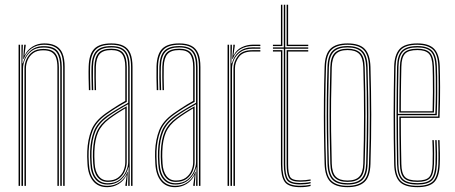

<svg xmlns="http://www.w3.org/2000/svg" viewBox="-20 -790 1933 816"><path d="M248.5 0V-505.2Q248.5 -526 245.1 -543.2Q241.8 -560.5 232.8 -573.1Q223.8 -585.8 207.6 -592.8Q191.5 -599.8 166.2 -599.8Q136.8 -599.8 114.1 -584Q91.5 -568.2 81 -539.8H78.5L83 -600H89.2V-595.8L84 -555.2H85.5Q95.8 -578 118.1 -591.8Q140.5 -605.5 167.2 -605.5Q189.2 -605.5 204.6 -600.4Q220 -595.2 229.9 -585.9Q239.8 -576.5 245.1 -564Q250.5 -551.5 252.6 -536.6Q254.8 -521.8 254.8 -505.8V0ZM59 0V-600H65.2V0ZM84 0V-499Q84 -517.5 91.9 -536.6Q99.8 -555.8 117.4 -568.9Q135 -582 164 -582Q184.2 -582 197.1 -576.5Q210 -571 217.1 -560.6Q224.2 -550.2 227.2 -536Q230.2 -521.8 230.2 -504.2V0H224V-504Q224 -525.5 219.2 -541.6Q214.5 -557.8 201.5 -567Q188.5 -576.2 163.8 -576.2Q137.2 -576.2 121.1 -564.4Q105 -552.5 97.6 -534.8Q90.2 -517 90.2 -499.2V0ZM71.2 0V-600H77.2L75 -521.2H77.5Q84.8 -552 107.6 -573Q130.5 -594 165.5 -593.8Q211 -593.8 226.8 -570.1Q242.5 -546.5 242.5 -505V0H236.2V-504.8Q236.2 -544.8 221.4 -566.4Q206.5 -588 164.8 -588Q133.8 -588 114.6 -573.5Q95.5 -559 86.6 -538.2Q77.8 -517.5 77.8 -498.8V0Z M537 0V-505Q537 -556 517.5 -577.9Q498 -599.8 453.2 -599.8Q406 -599.8 385.4 -578Q364.8 -556.2 363 -507.5Q362.2 -485 362.8 -458.8Q363.2 -432.5 364 -406.8H357.8Q357 -432.8 356.5 -459.4Q356 -486 356.8 -507.8Q358.5 -560 380.9 -582.8Q403.2 -605.5 453.2 -605.5Q485.5 -605.5 505.1 -595.2Q524.8 -585 534 -563Q543.2 -541 543.2 -505V0ZM438 -11.2Q468.2 -11.2 487.4 -26Q506.5 -40.8 515.6 -61.8Q524.8 -82.8 524.8 -101.2V-347Q506.2 -337.2 482.1 -322.6Q458 -308 438.2 -293.8Q400.2 -266.5 385.6 -231.8Q371 -197 369 -146.5Q368.5 -132.2 368.8 -123.4Q369 -114.5 370 -95Q372.2 -54.2 390.1 -32.8Q408 -11.2 438 -11.2ZM438.5 -17Q410.8 -17 394.5 -37.2Q378.2 -57.5 376 -95.2Q375 -112.5 374.8 -123.1Q374.5 -133.8 375 -146.2Q377 -198.5 391.9 -231.2Q406.8 -264 441.8 -289.5Q458 -301.5 478.9 -314.8Q499.8 -328 518.5 -338.2V-101Q518.5 -82.8 510.6 -63.2Q502.8 -43.8 485.2 -30.4Q467.8 -17 438.5 -17ZM439 -22.8Q465.2 -22.8 481.5 -34.9Q497.8 -47 505.1 -65.1Q512.5 -83.2 512.5 -100.8V-329.5Q497.5 -320.5 479.6 -309Q461.8 -297.5 444.2 -284.5Q410.5 -259 396.8 -227.4Q383 -195.8 381.2 -146.2Q380.8 -133 381 -124.1Q381.2 -115.2 382.2 -95.5Q384.2 -61.5 398.9 -42.1Q413.5 -22.8 439 -22.8ZM435.5 5.5Q396.8 5.5 375.5 -20.9Q354.2 -47.2 351.8 -93.8Q350.8 -111.5 350.5 -123.8Q350.2 -136 350.8 -147.8Q352.8 -196.5 368 -236Q383.2 -275.5 429.2 -308.2Q442.5 -317.5 456.2 -326.6Q470 -335.8 484.1 -344.5Q498.2 -353.2 512.5 -361V-505Q512.5 -542 499.4 -559.6Q486.2 -577.2 453.2 -577.2Q418.5 -577.2 403.6 -560.5Q388.8 -543.8 387.5 -506.8Q386.8 -485.5 387.1 -461.4Q387.5 -437.2 388.2 -406.8H382.2Q381.5 -435.8 381.1 -461.1Q380.8 -486.5 381.2 -506.8Q382.5 -546.5 398.6 -564.8Q414.8 -583 453.2 -583Q489.5 -583 504.1 -564.1Q518.8 -545.2 518.8 -505V-357.2Q495.8 -345 473.5 -331Q451.2 -317 431.8 -303Q388.5 -272 373.6 -234Q358.8 -196 356.8 -147.5Q356.2 -133 356.5 -123.8Q356.8 -114.5 357.8 -94.2Q360.2 -48.8 380.6 -24.5Q401 -0.2 436.2 -0.2Q466.5 -0.2 489.1 -16.4Q511.8 -32.5 521.8 -60.2H523.2L519.5 -7.2V0H513V-4.8L518.5 -44.8H517Q506.2 -21.5 484 -8Q461.8 5.5 435.5 5.5ZM525 0V-15L526.8 -78.8H525.2Q519.2 -50 495.9 -27.9Q472.5 -5.8 437 -5.8Q404 -5.8 385.1 -28.8Q366.2 -51.8 364 -94.5Q363 -112.2 362.8 -123.2Q362.5 -134.2 363 -147.2Q364.8 -194.5 378.8 -231.4Q392.8 -268.2 435.2 -298.8Q449.5 -308.8 465.5 -318.6Q481.5 -328.5 497 -337.5Q512.5 -346.5 524.8 -353V-505Q524.8 -550 508.2 -569.2Q491.8 -588.5 453.2 -588.5Q413 -588.5 394.8 -569.6Q376.5 -550.8 375.2 -507Q374.5 -484.5 375 -458.4Q375.5 -432.2 376.2 -406.8H370Q369.2 -432.8 368.8 -459.4Q368.2 -486 369 -507.2Q370.5 -553.5 389.9 -573.9Q409.2 -594.2 453.2 -594.2Q494.8 -594.2 512.9 -573.5Q531 -552.8 531 -505V0Z M825.5 0V-505Q825.5 -556 806 -577.9Q786.5 -599.8 741.8 -599.8Q694.5 -599.8 673.9 -578Q653.2 -556.2 651.5 -507.5Q650.8 -485 651.2 -458.8Q651.8 -432.5 652.5 -406.8H646.2Q645.5 -432.8 645 -459.4Q644.5 -486 645.2 -507.8Q647 -560 669.4 -582.8Q691.8 -605.5 741.8 -605.5Q774 -605.5 793.6 -595.2Q813.2 -585 822.5 -563Q831.8 -541 831.8 -505V0ZM726.5 -11.2Q756.8 -11.2 775.9 -26Q795 -40.8 804.1 -61.8Q813.2 -82.8 813.2 -101.2V-347Q794.8 -337.2 770.6 -322.6Q746.5 -308 726.8 -293.8Q688.8 -266.5 674.1 -231.8Q659.5 -197 657.5 -146.5Q657 -132.2 657.2 -123.4Q657.5 -114.5 658.5 -95Q660.8 -54.2 678.6 -32.8Q696.5 -11.2 726.5 -11.2ZM727 -17Q699.2 -17 683 -37.2Q666.8 -57.5 664.5 -95.2Q663.5 -112.5 663.2 -123.1Q663 -133.8 663.5 -146.2Q665.5 -198.5 680.4 -231.2Q695.2 -264 730.2 -289.5Q746.5 -301.5 767.4 -314.8Q788.2 -328 807 -338.2V-101Q807 -82.8 799.1 -63.2Q791.2 -43.8 773.8 -30.4Q756.2 -17 727 -17ZM727.5 -22.8Q753.8 -22.8 770 -34.9Q786.2 -47 793.6 -65.1Q801 -83.2 801 -100.8V-329.5Q786 -320.5 768.1 -309Q750.2 -297.5 732.8 -284.5Q699 -259 685.2 -227.4Q671.5 -195.8 669.8 -146.2Q669.2 -133 669.5 -124.1Q669.8 -115.2 670.8 -95.5Q672.8 -61.5 687.4 -42.1Q702 -22.8 727.5 -22.8ZM724 5.5Q685.2 5.5 664 -20.9Q642.8 -47.2 640.2 -93.8Q639.2 -111.5 639 -123.8Q638.8 -136 639.2 -147.8Q641.2 -196.5 656.5 -236Q671.8 -275.5 717.8 -308.2Q731 -317.5 744.8 -326.6Q758.5 -335.8 772.6 -344.5Q786.8 -353.2 801 -361V-505Q801 -542 787.9 -559.6Q774.8 -577.2 741.8 -577.2Q707 -577.2 692.1 -560.5Q677.2 -543.8 676 -506.8Q675.2 -485.5 675.6 -461.4Q676 -437.2 676.8 -406.8H670.8Q670 -435.8 669.6 -461.1Q669.2 -486.5 669.8 -506.8Q671 -546.5 687.1 -564.8Q703.2 -583 741.8 -583Q778 -583 792.6 -564.1Q807.2 -545.2 807.2 -505V-357.2Q784.2 -345 762 -331Q739.8 -317 720.2 -303Q677 -272 662.1 -234Q647.2 -196 645.2 -147.5Q644.8 -133 645 -123.8Q645.2 -114.5 646.2 -94.2Q648.8 -48.8 669.1 -24.5Q689.5 -0.2 724.8 -0.2Q755 -0.2 777.6 -16.4Q800.2 -32.5 810.2 -60.2H811.8L808 -7.2V0H801.5V-4.8L807 -44.8H805.5Q794.8 -21.5 772.5 -8Q750.2 5.5 724 5.5ZM813.5 0V-15L815.2 -78.8H813.8Q807.8 -50 784.4 -27.9Q761 -5.8 725.5 -5.8Q692.5 -5.8 673.6 -28.8Q654.8 -51.8 652.5 -94.5Q651.5 -112.2 651.2 -123.2Q651 -134.2 651.5 -147.2Q653.2 -194.5 667.2 -231.4Q681.2 -268.2 723.8 -298.8Q738 -308.8 754 -318.6Q770 -328.5 785.5 -337.5Q801 -346.5 813.2 -353V-505Q813.2 -550 796.8 -569.2Q780.2 -588.5 741.8 -588.5Q701.5 -588.5 683.2 -569.6Q665 -550.8 663.8 -507Q663 -484.5 663.5 -458.4Q664 -432.2 664.8 -406.8H658.5Q657.8 -432.8 657.2 -459.4Q656.8 -486 657.5 -507.2Q659 -553.5 678.4 -573.9Q697.8 -594.2 741.8 -594.2Q783.2 -594.2 801.4 -573.5Q819.5 -552.8 819.5 -505V0Z M959.5 0V-600H965.5V-585L963.2 -521.2H965.8Q973.5 -552 996.2 -570.4Q1019 -588.8 1054 -588.8Q1062.5 -588.8 1070.8 -588.6Q1079 -588.5 1086.5 -588.5V-582.8Q1079 -582.8 1070.5 -582.9Q1062 -583 1053.8 -583Q1022.5 -583 1003.1 -569.6Q983.8 -556.2 974.9 -536.8Q966 -517.2 966 -498.8V0ZM947.2 0V-600H953.5V0ZM972.2 0V-499Q972.2 -526.8 990.8 -551.8Q1009.2 -576.8 1052.5 -576.8Q1061 -576.8 1069.5 -576.8Q1078 -576.8 1086.5 -576.8V-571Q1078 -571 1069.5 -571Q1061 -571 1052.5 -571Q1012.8 -571 995.6 -548.4Q978.5 -525.8 978.5 -499.2V0ZM966.8 -539.8 971.5 -592.8V-600H977.8V-595.2L972.2 -555.2H973.8Q984.2 -577.8 1006.9 -589Q1029.5 -600.2 1055.2 -600.2Q1062.8 -600.2 1070.4 -600.2Q1078 -600.2 1086.5 -600V-594.2Q1078.5 -594.5 1070.8 -594.5Q1063 -594.5 1055.5 -594.5Q1025.8 -594.5 1002.8 -581.4Q979.8 -568.2 969.2 -539.8Z M1256.5 -6.2Q1210.8 -6.2 1198.5 -26.2Q1186.2 -46.2 1186.2 -91.8V-582.8H1140V-588.5H1186.2V-770H1192.2V-588.5H1290V-582.8H1192.2V-91.8Q1192.2 -48 1203.5 -30Q1214.8 -12 1256.5 -12Q1266.8 -12 1278.1 -13.1Q1289.5 -14.2 1300 -16.5V-10.8Q1289.8 -8.2 1278.2 -7.2Q1266.8 -6.2 1256.5 -6.2ZM1256.5 5.5Q1206 5.5 1190 -17.2Q1174 -40 1174 -91.8V-571H1140V-576.8H1180V-91.8Q1180 -43.5 1194 -22Q1208 -0.5 1256.5 -0.5Q1267.2 -0.5 1278.9 -1.6Q1290.5 -2.8 1300 -5.2V0.5Q1282 5.5 1256.5 5.5ZM1256.5 -17.8Q1217.5 -17.8 1207.9 -34.5Q1198.2 -51.2 1198.2 -92V-576.8H1290V-571H1204.5V-92Q1204.5 -53.5 1212.8 -38.5Q1221 -23.5 1256.5 -23.5Q1266.8 -23.5 1278 -24.5Q1289.2 -25.5 1300 -27.5V-22Q1290 -20 1278.5 -18.9Q1267 -17.8 1256.5 -17.8ZM1140 -594.2V-600H1174V-770H1180V-594.2ZM1198.2 -594.2V-770H1204.5V-600H1290V-594.2Z M1457 5.5Q1407.8 5.5 1384.5 -17.1Q1361.2 -39.8 1359.5 -93.5Q1357.5 -162 1356.8 -228.6Q1356 -295.2 1356.6 -363.8Q1357.2 -432.2 1359.5 -506Q1361.2 -560.8 1384.8 -583.1Q1408.2 -605.5 1457 -605.5Q1507.8 -605.5 1530.2 -582.1Q1552.8 -558.8 1554.5 -505.8Q1557.5 -404 1557.8 -303.1Q1558 -202.2 1554.5 -93.2Q1552.8 -38.2 1528.8 -16.4Q1504.8 5.5 1457 5.5ZM1457 -0.2Q1501 -0.2 1523.9 -20.4Q1546.8 -40.5 1548.2 -93.2Q1551.8 -203.5 1551.6 -302.8Q1551.5 -402 1548.2 -505.2Q1547 -556.2 1525.5 -578Q1504 -599.8 1457 -599.8Q1411.5 -599.8 1389.2 -578.6Q1367 -557.5 1365.5 -505Q1363.5 -439.2 1362.8 -373Q1362 -306.8 1362.6 -237.5Q1363.2 -168.2 1365.5 -93.5Q1367 -41 1389.8 -20.6Q1412.5 -0.2 1457 -0.2ZM1457 -5.8Q1412.8 -5.8 1393 -26.4Q1373.2 -47 1371.8 -94.5Q1369.8 -162.5 1369 -230Q1368.2 -297.5 1368.9 -366Q1369.5 -434.5 1371.8 -505Q1373.2 -553.5 1393.4 -573.9Q1413.5 -594.2 1457 -594.2Q1499.8 -594.2 1520.2 -574.1Q1540.8 -554 1542.2 -505.8Q1544.2 -438.2 1545 -371.5Q1545.8 -304.8 1545.1 -236.1Q1544.5 -167.5 1542.2 -94.2Q1541 -46.2 1520.8 -26Q1500.5 -5.8 1457 -5.8ZM1457 -11.5Q1497.2 -11.5 1516 -30.4Q1534.8 -49.2 1536.2 -94.5Q1539.2 -195.8 1539.4 -296.8Q1539.5 -397.8 1536.2 -504.5Q1534.8 -550.2 1516 -569.4Q1497.2 -588.5 1457 -588.5Q1416.5 -588.5 1397.9 -569.4Q1379.2 -550.2 1377.8 -504.8Q1375.8 -439.8 1375 -373.4Q1374.2 -307 1374.9 -237.9Q1375.5 -168.8 1377.8 -94.5Q1379.2 -48.8 1398.2 -30.1Q1417.2 -11.5 1457 -11.5ZM1457 -17Q1421.8 -17 1403.5 -33.9Q1385.2 -50.8 1383.8 -94.5Q1381.8 -164.8 1381 -232.1Q1380.2 -299.5 1381 -366.9Q1381.8 -434.2 1383.8 -504.5Q1385.2 -548 1403 -565.5Q1420.8 -583 1457 -583Q1492.2 -583 1510.6 -566Q1529 -549 1530 -504.5Q1533 -404 1533.2 -303.5Q1533.5 -203 1530 -94.8Q1529 -51.5 1510.9 -34.2Q1492.8 -17 1457 -17ZM1457 -22.8Q1491.5 -22.8 1507.1 -39.5Q1522.8 -56.2 1524 -95Q1527 -198 1527.1 -297.2Q1527.2 -396.5 1524 -504.5Q1522.8 -544.2 1506.8 -560.8Q1490.8 -577.2 1457 -577.2Q1422.5 -577.2 1406.9 -560.2Q1391.2 -543.2 1390 -504.2Q1388 -433.8 1387.2 -366.9Q1386.5 -300 1387.2 -233Q1388 -166 1390 -94.8Q1391.2 -55.5 1407.2 -39.1Q1423.2 -22.8 1457 -22.8Z M1754.2 5.5Q1700.5 5.5 1678.5 -17.6Q1656.5 -40.8 1655.2 -91.8Q1654 -149.2 1653.4 -201.9Q1652.8 -254.5 1652.9 -304.6Q1653 -354.8 1653.6 -404.9Q1654.2 -455 1655.2 -507.2Q1656.5 -557.2 1678.2 -581.4Q1700 -605.5 1754 -605.5Q1802 -605.5 1824.5 -583.2Q1847 -561 1849 -508.8Q1849.5 -493.2 1849.9 -470.8Q1850.2 -448.2 1850.4 -420Q1850.5 -391.8 1850 -358.8Q1849.5 -325.8 1848 -289.2H1683.5Q1683.5 -250.2 1683.8 -218.2Q1684 -186.2 1684.6 -156.1Q1685.2 -126 1685.8 -93Q1686.5 -53.5 1700.9 -38.1Q1715.2 -22.8 1754.2 -22.8Q1790 -22.8 1803.4 -36.8Q1816.8 -50.8 1818.5 -93Q1819.2 -110.5 1819.1 -137.1Q1819 -163.8 1817.5 -194.5H1823.5Q1825 -164.2 1825.1 -137.5Q1825.2 -110.8 1824.5 -93Q1822.8 -48 1807.5 -32.5Q1792.2 -17 1754.2 -17Q1712.2 -17 1696.4 -33.8Q1680.5 -50.5 1679.5 -92.8Q1679 -122.5 1678.4 -154.4Q1677.8 -186.2 1677.5 -221.2Q1677.2 -256.2 1677.2 -294.8H1842.2Q1843.5 -332.8 1844 -365.4Q1844.5 -398 1844.4 -424.9Q1844.2 -451.8 1843.9 -472.9Q1843.5 -494 1842.8 -508.8Q1840.8 -561.8 1818.1 -580.8Q1795.5 -599.8 1754 -599.8Q1702.5 -599.8 1682.5 -577Q1662.5 -554.2 1661.2 -507Q1660.2 -455.2 1659.6 -404.2Q1659 -353.2 1659 -302.1Q1659 -251 1659.5 -198.8Q1660 -146.5 1661.2 -92Q1662.5 -42.5 1683.2 -21.4Q1704 -0.2 1754.2 -0.2Q1800.8 -0.2 1820.6 -20Q1840.5 -39.8 1843 -92Q1843.5 -103.2 1843.6 -119.5Q1843.8 -135.8 1843.4 -155.1Q1843 -174.5 1842 -194.5H1848Q1849.2 -167 1849.6 -139.5Q1850 -112 1849 -91.8Q1846.8 -38 1825.6 -16.2Q1804.5 5.5 1754.2 5.5ZM1754.2 -5.8Q1706 -5.8 1687.2 -25.6Q1668.5 -45.5 1667.5 -92Q1666.2 -146.8 1665.8 -199.5Q1665.2 -252.2 1665.2 -303.5Q1665.2 -354.8 1665.9 -405.5Q1666.5 -456.2 1667.5 -506.8Q1668.5 -554 1688 -574.1Q1707.5 -594.2 1754 -594.2Q1796.2 -594.2 1815.6 -575Q1835 -555.8 1836.8 -506.5Q1837.5 -493.2 1838 -463.8Q1838.5 -434.2 1838.2 -392.5Q1838 -350.8 1836.2 -300.5H1671.2Q1671.2 -237.8 1671.8 -190.2Q1672.2 -142.8 1673.2 -92.5Q1674 -47.8 1691.8 -29.6Q1709.5 -11.5 1754.2 -11.5Q1795.8 -11.5 1812.2 -28.5Q1828.8 -45.5 1830.8 -92.5Q1831.5 -110 1831.4 -136.9Q1831.2 -163.8 1829.8 -194.5H1835.8Q1837 -168.5 1837.4 -140.6Q1837.8 -112.8 1836.8 -92.5Q1834.8 -42.5 1816.6 -24.1Q1798.5 -5.8 1754.2 -5.8ZM1671.2 -306H1830.2Q1832 -350.2 1832.2 -390.6Q1832.5 -431 1832 -461.5Q1831.5 -492 1830.8 -506.2Q1829 -552.8 1811.4 -570.6Q1793.8 -588.5 1754 -588.5Q1710.5 -588.5 1692.5 -570Q1674.5 -551.5 1673.5 -506.5Q1672.5 -463 1671.9 -414.1Q1671.2 -365.2 1671.2 -306ZM1677.2 -311.8Q1677.5 -348.2 1677.6 -379.4Q1677.8 -410.5 1678.4 -441Q1679 -471.5 1679.5 -506.2Q1680.5 -548.8 1696.9 -565.9Q1713.2 -583 1754 -583Q1789.8 -583 1806.2 -567Q1822.8 -551 1824.5 -506.2Q1825 -493.5 1825.5 -465.6Q1826 -437.8 1825.9 -398.5Q1825.8 -359.2 1824.2 -311.8ZM1683.5 -317.2H1818.5Q1819.8 -360.2 1819.9 -398.4Q1820 -436.5 1819.5 -464.8Q1819 -493 1818.5 -506.2Q1816.8 -547.8 1802 -562.5Q1787.2 -577.2 1754 -577.2Q1715.8 -577.2 1701.1 -561.4Q1686.5 -545.5 1685.8 -506.2Q1685.2 -474.2 1684.6 -445.5Q1684 -416.8 1683.8 -386Q1683.5 -355.2 1683.5 -317.2Z"/></svg>

Font: Big Shoulders Inline Display ExtraLight
Style: Regular
Weight: 250
Version: Version 2.002